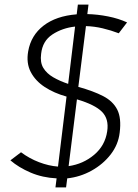

<svg xmlns="http://www.w3.org/2000/svg" viewBox="-20 -765 596 831"><path d="M317 -745H363L358 -704Q402 -703 447.5 -694Q493 -685 530 -668L494 -621Q460 -634 424 -642.5Q388 -651 352 -652L319 -389Q384 -371 426.5 -349Q469 -327 487.5 -290.5Q506 -254 498 -191Q492 -139 459 -96.5Q426 -54 376.5 -26.5Q327 1 271 7L266 46H220L225 7Q164 4 112.5 -18Q61 -40 25 -71L71 -106Q107 -79 149 -63Q191 -47 231 -44L268 -347Q214 -362 173.5 -388.5Q133 -415 113 -453.5Q93 -492 102 -543Q114 -612 168.5 -654Q223 -696 312 -703ZM158 -532Q153 -495 167.5 -471Q182 -447 210.5 -430.5Q239 -414 275 -402L305 -650Q250 -644 207 -616Q164 -588 158 -532ZM444 -197Q452 -250 421.5 -281Q391 -312 313 -335L277 -46Q340 -55 387.5 -95Q435 -135 444 -197Z"/></svg>

Font: Kulim Park ExtraLight
Style: Italic
Weight: 275
Italic angle: -8°
Designer: Noponies / Dale Sattler
Foundry: Noponies
Version: Version 1.000; ttfautohint (v1.8.3)